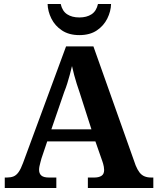

<svg xmlns="http://www.w3.org/2000/svg" viewBox="-20 -948 793 968"><path d="M4 0V-53H16Q34 -53 48 -58.5Q62 -64 73.5 -80Q85 -96 96 -126L313 -714H451L664 -114Q673 -92 683.5 -78.5Q694 -65 708.5 -59Q723 -53 741 -53H753V0H423V-53H456Q478 -53 491.5 -61.5Q505 -70 505 -91Q505 -99 503.5 -107Q502 -115 500 -122.5Q498 -130 496 -135L461 -235H218L189 -149Q187 -141 184 -130.5Q181 -120 179 -110Q177 -100 177 -92Q177 -73 188.5 -63Q200 -53 226 -53H264V0ZM239 -296H441L382 -480Q374 -503 367 -525Q360 -547 354 -569.5Q348 -592 343 -615Q338 -593 332 -571.5Q326 -550 319.5 -528.5Q313 -507 304 -485ZM380 -771Q328 -771 292.5 -794.5Q257 -818 239 -854.5Q221 -891 220 -928H286Q294 -892 318.5 -876Q343 -860 380 -860Q417 -860 441.5 -876Q466 -892 474 -928H540Q539 -891 521 -854.5Q503 -818 468 -794.5Q433 -771 380 -771Z"/></svg>

Font: Noto Serif Myanmar
Style: Regular
Weight: 400
Designer: Ben Mitchell and the Monotype Design Team
Foundry: Monotype Imaging Inc.
Version: Version 2.106